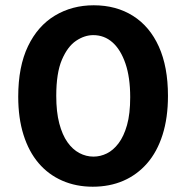

<svg xmlns="http://www.w3.org/2000/svg" viewBox="-20 -693 705 727"><path d="M331 14Q268 14 215.5 -9Q163 -32 126 -75.5Q89 -119 69 -182.5Q49 -246 49 -327Q49 -441 86 -518Q123 -595 188 -634Q253 -673 335 -673Q420 -673 483.5 -633Q547 -593 581.5 -516.5Q616 -440 616 -330Q616 -247 595.5 -182.5Q575 -118 537 -74.5Q499 -31 447 -8.5Q395 14 331 14ZM334 -100Q360 -100 384.5 -112Q409 -124 429 -150.5Q449 -177 461 -219.5Q473 -262 473 -325Q473 -400 455 -452.5Q437 -505 406 -532.5Q375 -560 333 -560Q300 -560 268 -538.5Q236 -517 214.5 -467Q193 -417 193 -330Q193 -269 204.5 -225.5Q216 -182 235.5 -154.5Q255 -127 280.5 -113.5Q306 -100 334 -100Z"/></svg>

Font: Bricolage Grotesque 96pt ExtraBold
Style: Bold
Weight: 700
Version: Version 1.001;gftools[0.9.33.dev8+g029e19f]